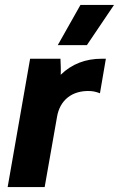

<svg xmlns="http://www.w3.org/2000/svg" viewBox="-20 -758 482 778"><path d="M11 0H161L211 -284C222 -351 271 -393 347 -389C362 -388 375 -384 385 -380L409 -520H392C327 -520 271 -499 226 -455C227 -475 226 -496 225 -520H102ZM332 -575 442 -738H306L214 -575Z"/></svg>

Font: Fixel Text 20240404
Style: Bold Italic
Weight: 700
Width: 4
Italic angle: -10°
Designer: AlfaBravo + MacPaw
Foundry: Kyrylo Tkachov, Marchela Mozhyna, Serhii Makarenko, Maria Weinstein, Zakhar Kryvoshyya
Version: Version 1.211;Glyphs 3.2 (3225)